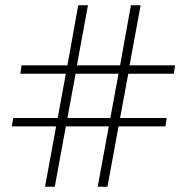

<svg xmlns="http://www.w3.org/2000/svg" viewBox="-20 -709 712 729"><path d="M640 -429 645 -461H472L514 -689H477L436 -461H272L314 -689H277L236 -461H62L57 -429H230L199 -261H30L25 -229H193L151 0H188L230 -229H393L351 0H388L430 -229H608L613 -261H436L467 -429ZM399 -261H236L267 -429H430Z"/></svg>

Font: Arima Koshi ExtraLight
Style: Regular
Weight: 275
Designer: Joana Correia and Natanael Gama
Foundry: NDISCOVER
Version: Version 1.019;PS 001.019;hotconv 1.0.88;makeotf.lib2.5.64775